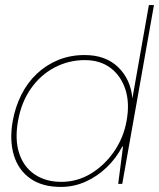

<svg xmlns="http://www.w3.org/2000/svg" viewBox="-20 -725 627 757"><path d="M220 12Q146 12 99 -21.5Q52 -55 34.5 -113.5Q17 -172 30 -247Q40 -303 64 -351Q88 -399 125 -434Q162 -469 209.5 -488.5Q257 -508 314 -508Q396 -508 445.5 -460.5Q495 -413 502 -337L567 -705H587L462 0H446L465 -147H462Q438 -101 400.5 -65Q363 -29 317 -8.5Q271 12 220 12ZM222 -8Q284 -8 337.5 -40Q391 -72 429 -126.5Q467 -181 479 -248Q492 -318 474.5 -372Q457 -426 416 -457Q375 -488 314 -488Q251 -488 195.5 -459Q140 -430 102 -376Q64 -322 51 -248Q38 -175 55.5 -121Q73 -67 116.5 -37.5Q160 -8 222 -8Z"/></svg>

Font: DM Sans 36pt Thin
Style: Italic
Weight: 250
Italic angle: -10°
Designer: Colophon Foundry, Jonny Pinhorn
Foundry: Colophon Foundry
Version: Version 4.004;gftools[0.9.30]